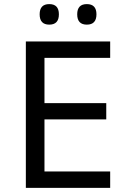

<svg xmlns="http://www.w3.org/2000/svg" viewBox="-20 -916 640 936"><path d="M517.1 0H106V-713.9H517.1V-633.8H196.8V-413.1H498V-334H196.8V-80.1H517.1ZM220.2 -896Q267.1 -896 267.1 -846.2Q267.1 -795.9 220.2 -795.9Q173.3 -795.9 173.3 -846.2Q173.3 -896 220.2 -896ZM403.3 -896Q450.2 -896 450.2 -846.2Q450.2 -795.9 403.3 -795.9Q356.4 -795.9 356.4 -846.2Q356.4 -896 403.3 -896Z"/></svg>

Font: Noto Mono
Style: Regular
Weight: 400
Designer: Monotype Design Team
Foundry: Monotype Imaging Inc.
Version: Version 1.00